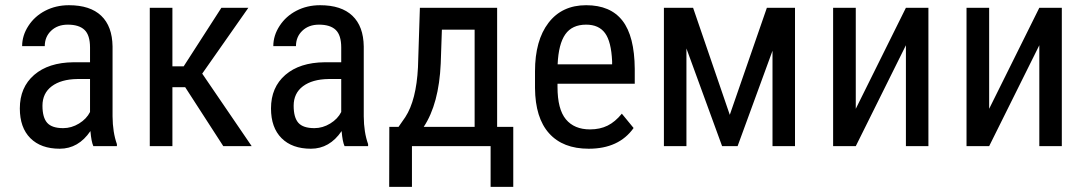

<svg xmlns="http://www.w3.org/2000/svg" viewBox="-20 -558 4147 733"><path d="M336.4 0Q328.6 -17.1 325.2 -57.6Q279.3 9.8 208 9.8Q136.2 9.8 95.9 -30.5Q55.7 -70.8 55.7 -144Q55.7 -224.6 110.4 -272Q165 -319.3 260.3 -320.3H323.7V-376.5Q323.7 -423.8 302.7 -443.8Q281.7 -463.9 238.8 -463.9Q199.7 -463.9 175.3 -440.7Q150.9 -417.5 150.9 -381.8H64.5Q64.5 -422.4 88.4 -459.2Q112.3 -496.1 152.8 -517.1Q193.4 -538.1 243.2 -538.1Q324.2 -538.1 366.5 -497.8Q408.7 -457.5 409.7 -380.4V-113.8Q410.2 -52.7 426.3 -7.8V0ZM221.2 -68.8Q252.9 -68.8 281.7 -86.4Q310.5 -104 323.7 -130.4V-256.3H274.9Q213.4 -255.4 177.7 -228.8Q142.1 -202.1 142.1 -154.3Q142.1 -109.4 160.2 -89.1Q178.2 -68.8 221.2 -68.8Z M687 -225.1H638.2V0H551.8V-528.3H638.2V-304.7H681.2L825.2 -528.3H928.2L752 -276.9L940.9 0H832.5Z M1295.4 0Q1287.6 -17.1 1284.2 -57.6Q1238.3 9.8 1167 9.8Q1095.2 9.8 1054.9 -30.5Q1014.6 -70.8 1014.6 -144Q1014.6 -224.6 1069.3 -272Q1124 -319.3 1219.2 -320.3H1282.7V-376.5Q1282.7 -423.8 1261.7 -443.8Q1240.7 -463.9 1197.8 -463.9Q1158.7 -463.9 1134.3 -440.7Q1109.9 -417.5 1109.9 -381.8H1023.4Q1023.4 -422.4 1047.4 -459.2Q1071.3 -496.1 1111.8 -517.1Q1152.3 -538.1 1202.1 -538.1Q1283.2 -538.1 1325.4 -497.8Q1367.7 -457.5 1368.7 -380.4V-113.8Q1369.1 -52.7 1385.3 -7.8V0ZM1180.2 -68.8Q1211.9 -68.8 1240.7 -86.4Q1269.5 -104 1282.7 -130.4V-256.3H1233.9Q1172.4 -255.4 1136.7 -228.8Q1101.1 -202.1 1101.1 -154.3Q1101.1 -109.4 1119.1 -89.1Q1137.2 -68.8 1180.2 -68.8Z M1501.5 -73.7 1527.3 -110.8Q1569.3 -175.3 1575.7 -300.8L1583 -528.3H1877.9V-73.7H1939.5V155.3H1853V0H1552.7V155.3H1465.8L1466.3 -73.7ZM1597.7 -73.7H1792V-444.8H1667L1662.6 -315.9Q1655.8 -161.6 1597.7 -73.7Z M2227.5 9.8Q2128.9 9.8 2076.2 -49.1Q2023.4 -107.9 2022.5 -221.7V-285.6Q2022.5 -403.8 2074 -470.9Q2125.5 -538.1 2217.8 -538.1Q2310.5 -538.1 2356.4 -479Q2402.3 -419.9 2403.3 -294.9V-238.3H2108.4V-226.1Q2108.4 -141.1 2140.4 -102.5Q2172.4 -64 2232.4 -64Q2270.5 -64 2299.6 -78.4Q2328.6 -92.8 2354 -124L2398.9 -69.3Q2342.8 9.8 2227.5 9.8ZM2217.8 -463.9Q2164.1 -463.9 2138.2 -427Q2112.3 -390.1 2108.9 -312.5H2316.9V-324.2Q2313.5 -399.4 2289.8 -431.6Q2266.1 -463.9 2217.8 -463.9Z M2766.1 -119.6 2907.7 -528.3H3015.1V0H2929.2V-364.3L2795.9 0H2736.8L2600.6 -373V0H2514.6V-528.3H2626Z M3438.5 -528.3H3524.4V0H3438.5V-385.3L3247.1 0H3160.6V-528.3H3247.1V-142.6Z M3947.8 -528.3H4033.7V0H3947.8V-385.3L3756.3 0H3669.9V-528.3H3756.3V-142.6Z"/></svg>

Font: Roboto Condensed
Style: Regular
Weight: 400
Designer: Google
Version: Version 2.001047; 2015